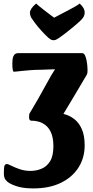

<svg xmlns="http://www.w3.org/2000/svg" viewBox="-20 -805 518 1069"><path d="M166.5 244Q118.6 244 86.6 235.8Q54.6 227.5 31.6 214.3Q18.1 206.3 9.8 194.4Q1.5 182.5 1.5 160.5Q1.5 127.5 5 117.9Q8.5 108.2 19.3 108.2Q24.5 108.2 42.8 117.6Q61 126.9 89 136.7Q117 146.6 150.4 146.6Q181 146.6 210.3 134.9Q239.6 123.2 258.5 93.4Q277.3 63.6 277.3 8.6Q277.3 -40.2 262.1 -71.4Q246.9 -102.6 219.1 -117.9Q191.3 -133.1 153.6 -133.1Q141.8 -133.1 141.8 -154Q141.8 -170 145.8 -175.9Q149.8 -181.7 151.5 -185Q170.7 -216.7 191.6 -253.3Q212.4 -289.8 231.1 -324.2Q249.8 -358.5 264.5 -384.1Q279.3 -409.7 286.2 -419.4L201.5 -416.4Q176.8 -416.4 152.7 -414.6Q128.6 -412.9 108.2 -410.7Q87.8 -408.4 74.2 -407Q60.5 -405.7 57 -405.7Q48.7 -405.7 48.7 -451.1Q48.7 -477.2 53.5 -489.3Q58.3 -501.3 65.4 -505.1Q72.6 -509 78.8 -509H437.4Q447.2 -509 453 -497.2Q458.8 -485.4 462 -468.3Q465.3 -451.2 466.4 -435.7Q467.5 -420.3 467.5 -413Q467.5 -405 466.4 -398Q465.3 -391 459.3 -382.3Q456 -377.3 443.4 -355.5Q430.9 -333.8 412.3 -302.9Q393.7 -271.9 373 -237.1Q352.4 -202.3 333.2 -170.9Q366.5 -162.9 393.2 -142.3Q419.9 -121.8 435.6 -86Q451.4 -50.3 451.4 4.2Q451.4 73.9 416.9 128Q382.3 182.2 318.4 213.1Q254.4 244 166.5 244ZM278 -581.1Q269.9 -581.1 264.5 -584Q259.2 -586.9 250.1 -593.9Q231.3 -610.9 210.7 -633.8Q190 -656.6 174.3 -677.6Q158.6 -698.6 152.8 -708.3Q149.6 -715 148.1 -721.5Q146.6 -728 146.6 -735Q146.6 -744.5 155.1 -757.7Q163.6 -770.8 181.2 -785.4Q185 -781.2 197 -771.4Q209 -761.7 224.5 -749.6Q240 -737.4 255.4 -725.9Q270.7 -714.5 281.5 -706.6Q296.7 -714.8 318.3 -725.9Q339.9 -737.1 362.1 -748.8Q384.4 -760.5 401.3 -770.4Q418.2 -780.4 423.7 -785.4Q439.3 -770.6 445.4 -758.8Q451.5 -747 451.5 -736.8Q451.5 -729.8 449.6 -721.6Q447.8 -713.5 441.2 -704.9Q437.2 -698.9 426.1 -688.3Q415 -677.7 399.9 -665Q384.9 -652.3 368.3 -638.9Q351.7 -625.4 336.2 -613.7Q320.7 -602 308.9 -593.9Q298.1 -586.9 292.2 -584Q286.3 -581.1 278 -581.1Z"/></svg>

Font: Briem Hand Thin
Style: Regular
Weight: 100
Designer: Gunnlaugur SE Briem, Eben Sorkin
Foundry: Sorkin Type Co.
Version: Version 1.003